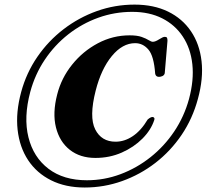

<svg xmlns="http://www.w3.org/2000/svg" viewBox="-20 -774 898 834"><path d="M348 40.5Q264.5 40.5 202 9.2Q139.5 -22 102.2 -78.2Q65 -134.5 56.5 -210.2Q48 -286 72 -374.5Q94.5 -457.5 142.2 -527Q190 -596.5 256.2 -647.2Q322.5 -698 401 -726Q479.5 -754 564.5 -754Q647.5 -754 709.8 -723.8Q772 -693.5 809.5 -638.2Q847 -583 855.5 -508Q864 -433 839.5 -344Q816.5 -258.5 768.8 -188Q721 -117.5 655 -66.5Q589 -15.5 510.5 12.5Q432 40.5 348 40.5ZM357.5 9Q432.5 9 503 -17.2Q573.5 -43.5 633.5 -91Q693.5 -138.5 736.8 -203Q780 -267.5 801 -344Q823 -426 815.5 -495Q808 -564 774.2 -615Q740.5 -666 684.8 -694.2Q629 -722.5 554.5 -722.5Q477.5 -722.5 406.8 -697Q336 -671.5 276.5 -624.8Q217 -578 174.5 -514.5Q132 -451 111.5 -375Q82 -264.5 103.5 -177.8Q125 -91 190.5 -41Q256 9 357.5 9ZM650 -252.5Q636 -209.5 598.8 -172Q561.5 -134.5 508.8 -111.2Q456 -88 394.5 -88Q328 -88 283.2 -123.2Q238.5 -158.5 223 -220.8Q207.5 -283 228.5 -364Q246.5 -435 293.2 -493.2Q340 -551.5 405 -586Q470 -620.5 543 -620.5Q576 -620.5 595.5 -613.5Q615 -606.5 626 -599.5Q637 -592.5 644 -592.5Q654.5 -592.5 671.2 -603.2Q688 -614 695.5 -614Q703 -614 705.2 -610.2Q707.5 -606.5 707.5 -597L696 -460.5Q696 -444 675.5 -440.5Q657 -438 654 -454.5Q648.5 -530.5 624.8 -558.5Q601 -586.5 567 -586.5Q512 -586.5 465.8 -530.5Q419.5 -474.5 395.5 -380Q366.5 -266 393.5 -212.2Q420.5 -158.5 482 -158.5Q521 -158.5 557 -182.8Q593 -207 621.5 -255Q637 -268 645 -265.5Q653.5 -262.5 650 -252.5Z"/></svg>

Font: Fraunces 72pt
Style: Bold Italic
Weight: 700
Italic angle: -16°
Version: Version 1.000;[b76b70a41]